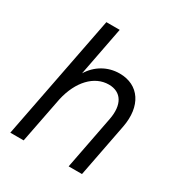

<svg xmlns="http://www.w3.org/2000/svg" viewBox="-166 -817 879 935"><g transform="rotate(30 274.0 -350.0)"><path d="M412 -300 354 0H429L487 -300C512 -428 453 -516 344 -516C276 -516 218 -481 184 -425L237 -700H162L26 0H101L152 -261C177 -372 244 -443 325 -443C396 -443 429 -388 412 -300Z"/></g></svg>

Font: Uncut Sans
Style: Italic
Weight: 400
Italic angle: -11°
Designer: Kasper Nordkvist
Foundry: UNCUT.wtf
Version: Version 1.304;Glyphs 3.2 (3246)